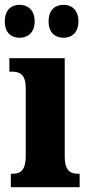

<svg xmlns="http://www.w3.org/2000/svg" viewBox="-35 -778 368 798"><path d="M230 -621C259 -621 291 -639 291 -689C291 -740 259 -758 230 -758C197 -758 167 -740 167 -689C167 -639 197 -621 230 -621ZM46 -621C77 -621 109 -639 109 -689C109 -740 77 -758 46 -758C15 -758 -15 -740 -15 -689C-15 -639 15 -621 46 -621ZM10 0H296V-56H287C256 -56 234 -71 234 -127V-536H4V-480H19C49 -480 72 -465 72 -413V-129C72 -72 51 -56 19 -56H10Z"/></svg>

Font: Noto Serif Myanmar ExtraCondensed Black
Style: Regular
Weight: 900
Width: 2
Designer: Ben Mitchell and the Monotype Design Team
Foundry: Monotype Imaging Inc.
Version: Version 2.106